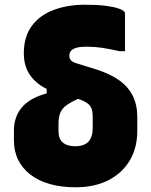

<svg xmlns="http://www.w3.org/2000/svg" viewBox="-20 -781 640 814"><path d="M341 -761Q393 -761 427.5 -756.5Q462 -752 481 -745.5Q500 -739 507 -732Q509 -730 509.5 -727Q510 -724 510 -720Q510 -682 510 -642Q510 -602 510 -564H487Q442 -574 411.5 -578.5Q381 -583 346 -583Q320 -583 304 -578.5Q288 -574 281 -565.5Q274 -557 274 -545Q274 -537 276.5 -531.5Q279 -526 285 -521.5Q291 -517 300 -514L387 -487Q447 -468 485.5 -440.5Q524 -413 543 -374.5Q562 -336 562 -285V-226Q562 -154 530 -100.5Q498 -47 439.5 -17Q381 13 300 13Q239 13 190.5 -1Q142 -15 108.5 -41Q75 -67 57 -103.5Q39 -140 39 -186V-227Q39 -286 73 -326Q107 -366 178 -385V-419L329 -370Q289 -353 266.5 -338Q244 -323 236 -304Q228 -285 228 -256V-225Q228 -192 246.5 -176.5Q265 -161 300 -161Q323 -161 339.5 -169Q356 -177 364.5 -194.5Q373 -212 373 -238V-287Q373 -308 367.5 -322Q362 -336 346.5 -346Q331 -356 301 -365L201 -395Q149 -412 115 -452.5Q81 -493 81 -555Q81 -626 115 -671.5Q149 -717 208 -739Q267 -761 341 -761Z"/></svg>

Font: Recursive Black
Style: Regular
Weight: 900
Version: Version 1.085